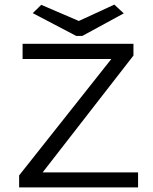

<svg xmlns="http://www.w3.org/2000/svg" viewBox="-20 -813 665 833"><path d="M63 0V-52L463 -557H78V-623H559V-572L165 -65H579V0ZM476 -793 517 -755 337 -657H311L122 -756L159 -792L322 -722Z"/></svg>

Font: Inconsolata Expanded
Style: Regular
Weight: 400
Width: 7
Monospace: yes
Designer: Raph Levien, Cyreal, Brenton Simpson
Foundry: Raph Levien, Cyreal, Google
Version: Version 3.100; ttfautohint (v1.8.4.7-5d5b)